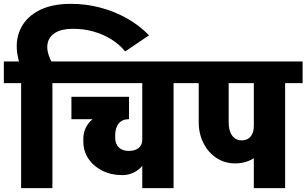

<svg xmlns="http://www.w3.org/2000/svg" viewBox="-45 -980 1596 1000"><path d="M607 -712Q576 -750 533.5 -776Q491 -802 441 -816Q391 -830 335 -830L324 -960Q403 -960 477 -940.5Q551 -921 616 -884.5Q681 -848 731 -796ZM61 -635 53 -663 216 -673 236 -635ZM53 -663Q30 -748 55.5 -815Q81 -882 149.5 -921Q218 -960 324 -960L335 -830Q276 -830 243 -809.5Q210 -789 203 -754Q196 -719 216 -673ZM65 0V-645H228V0ZM-25 -547V-660H319V-547Z M591 -68Q534 -68 488 -91Q442 -114 415.5 -153.5Q389 -193 389 -243L555 -263Q555 -231 573.5 -212.5Q592 -194 625 -194ZM389 -243V-255L555 -275V-263ZM591 -68 625 -194Q659 -194 677.5 -209.5Q696 -225 696 -253H744Q744 -200 724 -158Q704 -116 669.5 -92Q635 -68 591 -68ZM389 -255Q389 -303 416 -337.5Q443 -372 493.5 -390Q544 -408 614 -408L624 -359Q592 -359 573.5 -337Q555 -315 555 -275ZM327 -359V-476H627V-359ZM247 -547V-660H721V-547ZM696 0V-645H859V0ZM606 -547V-660H950V-547Z M1180 -129Q1126 -129 1083 -157Q1040 -185 1015 -234Q990 -283 990 -344H1146Q1146 -299 1164 -274Q1182 -249 1214 -249ZM1180 -129 1214 -249Q1244 -249 1260.5 -269Q1277 -289 1277 -324H1365Q1365 -269 1341 -224.5Q1317 -180 1275 -154.5Q1233 -129 1180 -129ZM990 -343V-620H1146V-343ZM900 -547V-660H1331V-547ZM1277 0V-645H1440V0ZM1187 -547V-660H1531V-547Z"/></svg>

Font: Akshar Light
Style: Regular
Weight: 300
Designer: Tall Chai
Foundry: Tall Chai
Version: Version 1.100